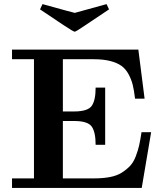

<svg xmlns="http://www.w3.org/2000/svg" viewBox="-20 -924 795 944"><path d="M39.1 0V-46.9H147V-632.8H39.1V-680.2H660.2L690.9 -439H644Q639.2 -480 632.6 -506.6Q626 -533.2 612.1 -559.1Q598.1 -585 577.1 -600.1Q556.2 -615.2 522 -624Q487.8 -632.8 440.9 -632.8H289.1V-376H344.2Q411.1 -376 430.7 -403.1Q450.2 -430.2 450.2 -493.2H497.1V-211.9H450.2Q450.2 -274.9 430.7 -302Q411.1 -329.1 344.2 -329.1H289.1V-46.9H440.9Q485.8 -46.9 520.5 -53.5Q555.2 -60.1 579.1 -75.4Q603 -90.8 619.6 -108.4Q636.2 -126 647.2 -154.5Q658.2 -183.1 664.1 -209Q669.9 -234.9 675.8 -273.9H723.1L676.8 0ZM176.8 -877.9 189 -903.8Q343.8 -860.8 347.2 -860.8H348.1Q349.1 -860.8 503.9 -903.8L516.1 -877.9Q460.9 -841.8 400.9 -800.8Q352.1 -767.6 347.2 -768.1Q341.3 -768.1 292 -800.8Q231.9 -841.8 176.8 -877.9Z"/></svg>

Font: CMU Serif
Style: Bold
Weight: 700
Version: Version 0.7.0